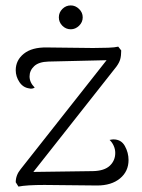

<svg xmlns="http://www.w3.org/2000/svg" viewBox="-20 -682 524 708"><path d="M454 -92Q454 -50 422.5 -24Q391 2 338 2L144 0Q78 0 48 6L38 -10Q38 -36 56 -58L373 -460L159 -455Q123 -454 106 -438Q89 -422 89 -400Q89 -378 108 -359Q98 -353 88 -356Q65 -359 51.5 -379.5Q38 -400 38 -423Q38 -460 68 -484Q98 -508 153 -507L323 -505Q354 -505 379 -506Q404 -507 416 -510L427 -496Q427 -477 423.5 -464Q420 -451 409 -436L103 -48L323 -51Q365 -52 385 -71Q405 -90 405 -118Q405 -132 399 -145Q393 -158 384 -166Q394 -168 398 -168Q427 -168 440.5 -143.5Q454 -119 454 -92ZM197 -618Q197 -636 210 -649Q223 -662 241 -662Q258 -662 271.5 -649Q285 -636 285 -618Q285 -600 271.5 -587Q258 -574 241 -574Q223 -574 210 -587Q197 -600 197 -618Z"/></svg>

Font: Arima Madurai Light
Style: Regular
Weight: 300
Designer: Joana Correia and Natanael Gama
Foundry: NDISCOVER
Version: Version 1.019